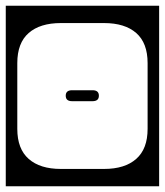

<svg xmlns="http://www.w3.org/2000/svg" viewBox="-40 -626 572 666"><path d="M-20 -606H512V20H-20ZM171 -546Q99 -546 59.5 -511.5Q20 -477 20 -407V-179Q20 -109.5 59.5 -74.8Q99 -40 171 -40H321Q393 -40 432.5 -74.8Q472 -109.5 472 -179V-407Q472 -477 432.5 -511.5Q393 -546 321 -546ZM303 -294Q303 -275 281 -275H210Q188 -275 188 -294Q188 -313 210 -313H281Q303 -313 303 -294Z"/></svg>

Font: Honk Rounded
Style: Regular
Weight: 400
Designer: Noopur Datye & Yesha Goshar
Foundry: Ek Type
Version: Version 1.000